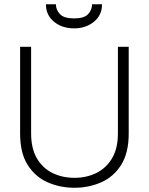

<svg xmlns="http://www.w3.org/2000/svg" viewBox="-20 -881 703 907"><path d="M332 6Q264 6 205.5 -19.5Q147 -45 111 -101.5Q75 -158 75 -250V-660H127V-251Q127 -180 154 -133.5Q181 -87 227.5 -64Q274 -41 332 -41Q389 -41 435.5 -64Q482 -87 509.5 -133.5Q537 -180 537 -251V-660H588V-250Q588 -158 552 -101.5Q516 -45 457.5 -19.5Q399 6 332 6ZM330 -747Q274 -747 235.5 -778Q197 -809 197 -861H244Q244 -835 263 -814.5Q282 -794 330 -794Q378 -794 396.5 -814.5Q415 -835 415 -861H462Q462 -809 423.5 -778Q385 -747 330 -747Z"/></svg>

Font: Lil Grotesk Light
Style: Regular
Weight: 300
Designer: Bastien Sozeau
Foundry: NBR — Bastien Sozeau
Version: Version 3.003; ttfautohint (v1.8.4.7-5d5b);gftools[0.9.33]